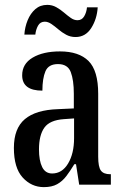

<svg xmlns="http://www.w3.org/2000/svg" viewBox="-20 -758 505 788"><path d="M160 10Q109 10 73 -29.5Q37 -69 37 -151Q37 -231 82 -269Q127 -307 218 -310L283 -313V-373Q283 -429 270.5 -462Q258 -495 218 -495Q179 -495 166.5 -465.5Q154 -436 154 -386Q71 -386 71 -449Q71 -496 114 -521.5Q157 -547 226 -547Q304 -547 343.5 -507.5Q383 -468 383 -373V-115Q383 -73 394 -58Q405 -43 432 -43H435V0H305L292 -84H285Q268 -56 252 -35Q236 -14 214.5 -2Q193 10 160 10ZM194 -46Q235 -46 259.5 -87Q284 -128 284 -191V-272L242 -269Q184 -265 162 -234Q140 -203 140 -145Q140 -99 153 -72.5Q166 -46 194 -46ZM290 -606Q269 -606 251.5 -615.5Q234 -625 219.5 -637.5Q205 -650 191 -659.5Q177 -669 164 -669Q145 -669 136 -652.5Q127 -636 125 -616H80Q82 -647 93.5 -675Q105 -703 125 -720.5Q145 -738 174 -738Q194 -738 211 -728.5Q228 -719 242.5 -706.5Q257 -694 270.5 -684.5Q284 -675 298 -675Q316 -675 325.5 -691Q335 -707 337 -728H381Q378 -680 354.5 -643Q331 -606 290 -606Z"/></svg>

Font: Noto Serif Lao ExtraCondensed Medium
Style: Regular
Weight: 500
Width: 2
Designer: Monotype Design Team
Foundry: Monotype Imaging Inc.
Version: Version 2.003; ttfautohint (v1.8.4.7-5d5b)